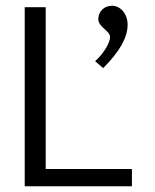

<svg xmlns="http://www.w3.org/2000/svg" viewBox="-20 -648 540 668"><path d="M339 -411C396 -468 424 -518 424 -562C424 -601 398 -628 370 -628C342 -628 322 -608 322 -581C322 -554 363 -541 363 -519C363 -500 342 -463 311 -435ZM66 0H439V-60H139V-623H66Z"/></svg>

Font: Inconsolata Thin
Style: Regular
Weight: 100
Monospace: yes
Designer: Raph Levien, Cyreal, Brenton Simpson
Foundry: Raph Levien, Cyreal, Google
Version: Version 3.100